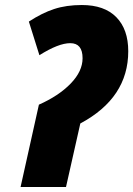

<svg xmlns="http://www.w3.org/2000/svg" viewBox="-20 -745 531 765"><path d="M243 0 300 -253Q491 -355 491 -541Q491 -628 443.5 -676.5Q396 -725 306 -725Q244 -725 195.5 -709Q147 -693 95 -659L137 -525Q213 -573 260 -573Q309 -573 309 -513Q309 -461 261.5 -412Q214 -363 135 -328L62 0Z"/></svg>

Font: Noto Sans Display SemiCondensed Black
Style: Italic
Weight: 900
Width: 4
Designer: Monotype Design team
Foundry: Monotype Imaging Inc.
Version: 1.000